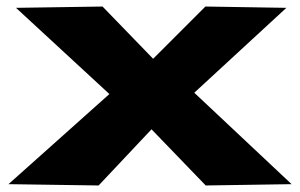

<svg xmlns="http://www.w3.org/2000/svg" viewBox="-20 -566 919 588"><path d="M6 -2 315 -278 29 -542 294 -546 449 -386 609 -546 857 -542 575 -282 873 -2 610 2 444 -170 282 2Z"/></svg>

Font: Georama ExtraExtended
Style: Bold
Weight: 700
Width: 8
Designer: Jean-Baptiste Levee
Foundry: Production Type
Version: Version 1.000